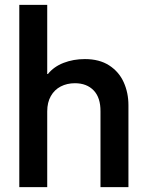

<svg xmlns="http://www.w3.org/2000/svg" viewBox="-20 -772 606 792"><path d="M59.6 -752H174.8V-466.8H177.7Q202.1 -497.1 242.4 -512.7Q282.7 -528.3 330.1 -528.3Q390.1 -528.3 430.4 -502.2Q470.7 -476.1 490.2 -432.9Q509.8 -389.6 509.8 -337.9V0H394.5V-312.5Q395 -369.1 366.5 -398.9Q337.9 -428.7 289.1 -428.7Q256.3 -428.7 230.5 -415.3Q204.6 -401.9 189.7 -375.7Q174.8 -349.6 174.8 -312.5V0H59.6Z"/></svg>

Font: Reddit Sans Fudge SemiBold
Style: Regular
Weight: 600
Designer: Stephen Hutchings
Foundry: Reddit
Version: Version 1.011